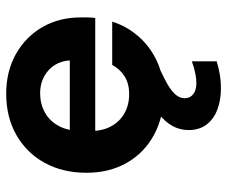

<svg xmlns="http://www.w3.org/2000/svg" viewBox="-78 -470 749 634"><g transform="rotate(-90 297.0 -153.5)"><path d="M304 12Q227 12 168 -20Q109 -52 76 -109.5Q43 -167 43 -243Q43 -321 75.5 -380.5Q108 -440 167 -474Q226 -508 304 -508Q378 -508 435 -476Q492 -444 524 -388.5Q556 -333 556 -262Q556 -252 556 -239.5Q556 -227 554 -214H143V-298H414Q411 -342 380.5 -369Q350 -396 305 -396Q271 -396 242.5 -380.5Q214 -365 197.5 -334.5Q181 -304 181 -257V-228Q181 -190 196.5 -161.5Q212 -133 239.5 -117.5Q267 -102 303 -102Q338 -102 362 -117.5Q386 -133 399 -158H542Q527 -110 493.5 -71.5Q460 -33 412 -10.5Q364 12 304 12ZM321 201Q284 201 252.5 189.5Q221 178 202.5 154Q184 130 184 94Q184 66 197.5 41Q211 16 242.5 -8.5Q274 -33 330 -57L375 -76L406 -11L355 14Q319 32 304 48Q289 64 289 81Q289 99 302.5 109.5Q316 120 339 120Q354 120 373 116Q392 112 411 105V187Q392 193 369 197Q346 201 321 201Z"/></g></svg>

Font: DM Sans 28pt ExtraBold
Style: Regular
Weight: 800
Version: Version 4.004;gftools[0.9.30]